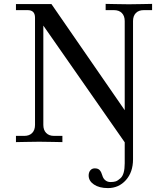

<svg xmlns="http://www.w3.org/2000/svg" viewBox="-20 -734 841 993"><path d="M62.5 1V-31.2H105.5Q131.8 -31.2 146.5 -46.4Q161.1 -61.5 161.1 -87.9V-642.6Q161.1 -681.6 123 -681.6H62.5V-712.9H246.1L625 -164.1V-625Q625 -651.4 610.4 -666.5Q595.7 -681.6 569.3 -681.6H526.4V-713.9Q527.3 -713.9 577.6 -712.9Q627.9 -711.9 646.5 -711.9Q665 -711.9 715.3 -712.9Q765.6 -713.9 766.6 -713.9V-681.6H723.6Q697.3 -681.6 682.6 -666.5Q668 -651.4 668 -625V89.8Q668 156.2 631.1 197.5Q594.2 238.8 538.1 238.8Q493.2 238.8 465.8 220.2Q438.5 201.7 438.5 173.8Q438.5 157.7 447 147.2Q455.6 136.7 470.2 136.7Q487.8 136.7 496.1 146.5Q504.4 156.2 509.3 173.8Q513.7 189.5 524.9 198.5Q536.1 207.5 551.3 207.5Q568.4 207.5 578.9 203.9Q589.4 200.2 603.5 187.5Q625 168 625 110.4V2L204.1 -601.6V-87.9Q204.1 -61.5 218.8 -46.4Q233.4 -31.2 259.8 -31.2H302.7V1Q301.8 1 251.5 0Q201.2 -1 182.6 -1Q164.1 -1 113.8 0Q63.5 1 62.5 1Z"/></svg>

Font: Theano Old Style
Style: Regular
Weight: 400
Designer: Alexey Kryukov
Version: Version 2.00